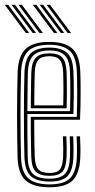

<svg xmlns="http://www.w3.org/2000/svg" viewBox="-28 -784 400 811"><path d="M181.5 7Q113.8 7 81.3 -20.9Q48.8 -48.9 46.3 -118.4Q45.3 -153.8 44.7 -199.9Q44 -246 44 -295.9Q44 -345.7 44.7 -393.5Q45.3 -441.3 46.5 -480Q49.2 -547.6 80.4 -577.3Q111.6 -607 180.7 -607Q245.6 -607 276.9 -579.1Q308.2 -551.1 311.1 -482.1Q311.7 -468.3 312.1 -447.1Q312.5 -425.9 312.5 -399.2Q312.6 -372.4 312.1 -341.7Q311.6 -311 310.1 -278.3H116.5Q116.6 -250.1 116.8 -223.3Q117.1 -196.5 117.5 -171.5Q118 -146.5 118.7 -123.3Q120 -84.7 133.6 -69Q147.3 -53.4 181.5 -53.4Q212.6 -53.4 224.8 -67.9Q236.9 -82.4 238.7 -121.9Q239.4 -137.4 239.1 -159.8Q238.9 -182.1 237.7 -208H252.2Q253.4 -181 253.6 -159.3Q253.9 -137.6 253.2 -121.3Q251.3 -75.9 235.4 -58.6Q219.5 -41.3 181.5 -41.3Q140.2 -41.3 122.8 -59.3Q105.4 -77.3 103.9 -122Q103.4 -143.4 102.9 -172.4Q102.5 -201.4 102.2 -232.5Q102 -263.5 102 -290.3H296.3Q297.4 -320.4 297.8 -348.8Q298.2 -377.3 298.1 -402.5Q298 -427.6 297.6 -447.9Q297.2 -468.2 296.6 -481.8Q293.8 -546 265.3 -570.4Q236.7 -594.9 180.7 -594.9Q117.7 -594.9 90.5 -567.4Q63.3 -539.9 61 -479.3Q59.7 -439.9 59.1 -392.6Q58.5 -345.3 58.5 -296.2Q58.5 -247.2 59.2 -201.5Q59.8 -155.8 60.7 -119.5Q62.9 -56.4 91.5 -30.7Q120.1 -5.1 181.5 -5.1Q241.7 -5.1 267.7 -30.8Q293.8 -56.6 296.6 -119.1Q297.1 -130.3 297.2 -144.7Q297.3 -159.1 296.9 -175.3Q296.5 -191.6 295.6 -208H310.1Q311.3 -185.8 311.7 -161.8Q312.1 -137.7 311.1 -118.5Q308.2 -50.4 278.6 -21.7Q249 7 181.5 7ZM181.5 -17.1Q126.5 -17.1 101.9 -40.2Q77.3 -63.3 75.2 -120.1Q74 -158.4 73.5 -205.6Q73 -252.7 73 -302.1Q73 -351.5 73.6 -397.2Q74.2 -442.9 75.3 -478.1Q77.5 -536.3 102.7 -559.6Q127.9 -582.9 180.7 -582.9Q230.3 -582.9 255 -561Q279.7 -539.1 282.1 -481.2Q282.9 -466.1 283.4 -439.4Q283.9 -412.6 283.7 -377.6Q283.5 -342.7 282.1 -302.4H87.6Q87.5 -250.4 87.8 -209.6Q88.1 -168.9 89 -121.1Q89.8 -71.5 110.3 -50.3Q130.8 -29.2 181.5 -29.2Q226.2 -29.2 245.7 -48.9Q265.2 -68.6 267.6 -120.2Q268.3 -137 268.1 -159.6Q267.8 -182.1 266.6 -208H281.1Q282.3 -183.4 282.6 -160.5Q282.9 -137.6 282.1 -119.7Q279.5 -62.7 257.1 -39.9Q234.7 -17.1 181.5 -17.1ZM87.6 -314.5H267.9Q269 -349.5 269 -382.1Q269.1 -414.6 268.7 -440.4Q268.4 -466.2 267.6 -480.7Q265.5 -531.9 244.6 -551.3Q223.7 -570.8 180.7 -570.8Q135 -570.8 113.3 -550.3Q91.6 -529.8 89.7 -477.5Q88.9 -449.7 88.4 -404.7Q87.9 -359.6 87.6 -314.5ZM102.1 -326.6Q102.3 -348.2 102.5 -373.2Q102.6 -398.3 103.1 -424.7Q103.6 -451.1 104.2 -476.7Q105.9 -522.4 123.6 -540.5Q141.2 -558.7 180.7 -558.7Q218.4 -558.7 234.9 -541.1Q251.4 -523.5 253.2 -479.7Q253.7 -467.7 254.1 -445Q254.6 -422.4 254.5 -392.1Q254.5 -361.8 253.5 -326.6ZM116.8 -338.7H239.1Q239.9 -369.6 240 -397.6Q240 -425.6 239.6 -447Q239.1 -468.4 238.7 -479.3Q237 -517.4 223.7 -532Q210.5 -546.6 180.7 -546.6Q148.1 -546.6 134.1 -531.1Q120 -515.6 118.7 -476.2Q118.3 -455.6 117.8 -433.8Q117.4 -412.1 117.1 -388.5Q116.9 -364.9 116.8 -338.7ZM138.6 -645 49.9 -763.7H64.4L153.1 -645ZM80.7 -645 -8 -763.7H6.5L95.2 -645ZM109.7 -645 20.9 -763.7H35.4L124.1 -645ZM257.5 -645 168.8 -763.7H183.3L272 -645ZM199.6 -645 110.9 -763.7H125.4L214.1 -645ZM228.6 -645 139.9 -763.7H154.3L243.1 -645Z"/></svg>

Font: Big Shoulders Inline Thin
Style: Regular
Weight: 100
Designer: Patric King
Foundry: XO Type Co
Version: Version 2.002